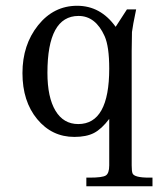

<svg xmlns="http://www.w3.org/2000/svg" viewBox="-20 -465 554 672"><path d="M513.7 187H282.2V156.7H293.9Q338.4 156.7 350.3 149.2Q362.3 141.6 362.3 113.8V-48.8Q335.4 -13.2 308.8 0.5Q282.2 14.2 240.2 14.2Q161.6 14.2 110.1 -48.1Q58.6 -110.4 58.6 -209.2Q58.6 -308.1 113.3 -376.5Q168 -444.8 250 -444.8Q332 -444.8 384.8 -371.1L424.3 -432.1H456.5Q444.3 -374 441.9 -353L440.9 -286.1V113.3Q440.9 134.3 443.8 141.6Q449.7 156.7 501.5 156.7H513.7ZM362.3 -225.1Q362.3 -302.2 346.2 -338.4Q314.5 -409.2 254.9 -409.2Q146 -409.2 146 -210Q146 -124.5 174.1 -77.6Q202.1 -30.8 253.9 -30.8Q362.3 -30.8 362.3 -225.1Z"/></svg>

Font: RIT Rachana
Style: Regular
Weight: 400
Designer: Hussain KH
Version: 1.4.7